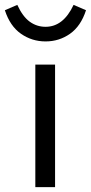

<svg xmlns="http://www.w3.org/2000/svg" viewBox="-67 -768 373 788"><path d="M78 0V-503H159V0ZM-47 -726 4 -748Q26 -700 55 -679Q84 -658 120 -658Q193 -658 235 -748L286 -726Q265 -661 220.5 -629.5Q176 -598 120 -598Q64 -598 19 -629.5Q-26 -661 -47 -726Z"/></svg>

Font: Muli
Style: Regular
Weight: 400
Designer: Vernon Adams
Foundry: Vernon Adams
Version: Version 2.000